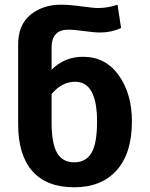

<svg xmlns="http://www.w3.org/2000/svg" viewBox="-20 -778 637 815"><path d="M332 -537Q428 -537 484 -458.5Q540 -380 540 -262Q540 -128 475.5 -55.5Q411 17 295 17Q178 17 117.5 -51.5Q57 -120 57 -251V-586Q56 -671 108.5 -714.5Q161 -758 238 -758Q275 -758 325.5 -751Q376 -744 396 -744Q438 -744 479 -758L494 -659Q452 -640 405 -640Q380 -640 338 -646Q296 -652 270 -652Q199 -652 199 -576V-482Q254 -537 332 -537ZM295 -89Q344 -89 368 -128.5Q392 -168 392 -262Q392 -431 299 -431Q243 -431 199 -379V-257Q199 -170 222 -129.5Q245 -89 295 -89Z"/></svg>

Font: FiraGO SemiBold
Style: Regular
Weight: 600
Designer: bBox Type
Foundry: bBox Type GmbH
Version: Version 1.001;PS 001.001;hotconv 1.0.88;makeotf.lib2.5.64775